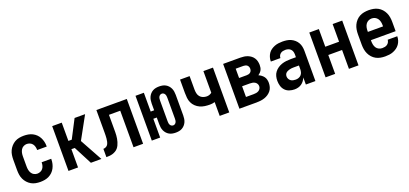

<svg xmlns="http://www.w3.org/2000/svg" viewBox="18 -1307 4463 2094"><g transform="rotate(-20 2250.0 -260.0)"><path d="M247 8Q220 8 193 3Q166 -2 142.5 -15.5Q119 -29 100.5 -49.5Q82 -70 70.5 -94.5Q59 -119 55 -146Q51 -173 51 -200V-320Q51 -347 55 -374Q59 -401 70.5 -425.5Q82 -450 100.5 -470.5Q119 -491 142.5 -504.5Q166 -518 193 -523Q220 -528 247 -528Q273 -528 298.5 -523.5Q324 -519 347 -507.5Q370 -496 388.5 -478Q407 -460 419 -437Q431 -414 437 -389Q443 -364 443 -338V-331H332V-334Q332 -353 327 -371Q322 -389 311 -403Q300 -417 282.5 -424.5Q265 -432 247 -432Q227 -432 209 -422.5Q191 -413 180.5 -396Q170 -379 166 -359.5Q162 -340 162 -320V-200Q162 -180 166 -160.5Q170 -141 180.5 -124Q191 -107 209 -97.5Q227 -88 247 -88Q265 -88 282.5 -95.5Q300 -103 311 -117Q322 -131 327 -149Q332 -167 332 -186V-189H443V-182Q443 -156 437 -131Q431 -106 419 -83Q407 -60 388.5 -42Q370 -24 347 -12.5Q324 -1 298.5 3.5Q273 8 247 8Z M835 0 725 -212H686V0H575V-520H686V-308H725L835 -520H957L814 -260L957 0Z M1015 0V-96Q1031 -96 1046.5 -104Q1062 -112 1069.5 -126.5Q1077 -141 1080.5 -157.5Q1084 -174 1085.5 -190.5Q1087 -207 1087.5 -223.5Q1088 -240 1088 -257V-520H1441V0H1330V-424H1199V-261Q1199 -242 1199 -223.5Q1199 -205 1197.5 -186.5Q1196 -168 1193 -149.5Q1190 -131 1184.5 -113Q1179 -95 1171 -78Q1163 -61 1151 -47Q1139 -33 1122.5 -23.5Q1106 -14 1088.5 -8.5Q1071 -3 1052 -1.5Q1033 0 1015 0Z M1819 8Q1799 8 1780 4.5Q1761 1 1744 -8.5Q1727 -18 1714 -32.5Q1701 -47 1693 -64.5Q1685 -82 1682 -101.5Q1679 -121 1679 -140V-218H1639V0H1542V-520H1639V-302H1679V-380Q1679 -399 1682 -418.5Q1685 -438 1693 -455.5Q1701 -473 1714 -487.5Q1727 -502 1744 -511.5Q1761 -521 1780 -524.5Q1799 -528 1819 -528Q1838 -528 1857 -524.5Q1876 -521 1893 -511.5Q1910 -502 1923 -487.5Q1936 -473 1944 -455.5Q1952 -438 1955 -418.5Q1958 -399 1958 -380V-140Q1958 -121 1955 -101.5Q1952 -82 1944 -64.5Q1936 -47 1923 -32.5Q1910 -18 1893 -8.5Q1876 1 1857 4.5Q1838 8 1819 8ZM1819 -76Q1830 -76 1839 -82Q1848 -88 1853 -97.5Q1858 -107 1859.5 -118Q1861 -129 1861 -140V-380Q1861 -391 1859.5 -402Q1858 -413 1853 -422.5Q1848 -432 1839 -438Q1830 -444 1819 -444Q1808 -444 1798.5 -438Q1789 -432 1784 -422.5Q1779 -413 1777.5 -402Q1776 -391 1776 -380V-140Q1776 -129 1777.5 -118Q1779 -107 1784 -97.5Q1789 -88 1798.5 -82Q1808 -76 1819 -76Z M2330 0V-160Q2316 -156 2301.5 -154Q2287 -152 2272 -152Q2243 -152 2214 -156Q2185 -160 2158.5 -172Q2132 -184 2110.5 -204.5Q2089 -225 2077 -251.5Q2065 -278 2062 -307Q2059 -336 2059 -365V-520H2170V-365Q2170 -343 2174.5 -320.5Q2179 -298 2193 -281Q2207 -264 2228.5 -256Q2250 -248 2272 -248Q2288 -248 2303 -253.5Q2318 -259 2330 -269V-520H2441V0Z M2559 0V-520H2759Q2781 -520 2802 -517Q2823 -514 2843 -506Q2863 -498 2880 -485Q2897 -472 2908.5 -454Q2920 -436 2925 -415Q2930 -394 2930 -373Q2930 -358 2927.5 -343Q2925 -328 2918 -315Q2911 -302 2900.5 -291Q2890 -280 2878 -272Q2895 -265 2910.5 -253.5Q2926 -242 2937 -227Q2948 -212 2952.5 -193Q2957 -174 2957 -156Q2957 -132 2950.5 -108.5Q2944 -85 2929.5 -66.5Q2915 -48 2895 -34.5Q2875 -21 2852.5 -13.5Q2830 -6 2806.5 -3Q2783 0 2759 0ZM2670 -316H2759Q2771 -316 2782 -319Q2793 -322 2802 -329.5Q2811 -337 2815 -348Q2819 -359 2819 -371Q2819 -382 2814.5 -393Q2810 -404 2801.5 -411Q2793 -418 2782 -421Q2771 -424 2759 -424H2670ZM2670 -96H2759Q2774 -96 2789 -98.5Q2804 -101 2817 -108.5Q2830 -116 2838 -129.5Q2846 -143 2846 -158Q2846 -173 2838 -186.5Q2830 -200 2817 -207.5Q2804 -215 2789 -217.5Q2774 -220 2759 -220H2670Z M3198 8Q3168 8 3138.5 -1.5Q3109 -11 3088.5 -33Q3068 -55 3059.5 -84.5Q3051 -114 3051 -144Q3051 -171 3057.5 -196.5Q3064 -222 3080 -243Q3096 -264 3118 -279Q3140 -294 3165 -302.5Q3190 -311 3216.5 -314Q3243 -317 3269 -317H3330V-351Q3330 -368 3325 -383.5Q3320 -399 3308.5 -410.5Q3297 -422 3281 -427Q3265 -432 3249 -432Q3234 -432 3220 -429Q3206 -426 3194 -417.5Q3182 -409 3175 -395.5Q3168 -382 3168 -368V-366H3057V-371Q3057 -394 3064 -416.5Q3071 -439 3084 -458.5Q3097 -478 3116.5 -491.5Q3136 -505 3157.5 -513.5Q3179 -522 3202.5 -525Q3226 -528 3249 -528Q3274 -528 3298.5 -524.5Q3323 -521 3345.5 -511Q3368 -501 3387 -484.5Q3406 -468 3418.5 -446.5Q3431 -425 3436 -400.5Q3441 -376 3441 -351V0H3330V-82Q3322 -62 3309 -44.5Q3296 -27 3278.5 -15Q3261 -3 3240 2.5Q3219 8 3198 8ZM3246 -88Q3263 -88 3280 -94Q3297 -100 3309 -113.5Q3321 -127 3325.5 -144.5Q3330 -162 3330 -180V-221H3269Q3257 -221 3245.5 -220Q3234 -219 3222.5 -216Q3211 -213 3200 -208.5Q3189 -204 3180 -196.5Q3171 -189 3166.5 -178Q3162 -167 3162 -155Q3162 -140 3169 -126Q3176 -112 3188.5 -103Q3201 -94 3216 -91Q3231 -88 3246 -88Z M3559 0V-520H3670V-315H3830V-520H3941V0H3830V-219H3670V0Z M4250 8Q4222 8 4195 3Q4168 -2 4144 -15Q4120 -28 4101.5 -48.5Q4083 -69 4071.5 -94Q4060 -119 4055.5 -146Q4051 -173 4051 -200V-320Q4051 -347 4055.5 -374.5Q4060 -402 4071.5 -426.5Q4083 -451 4101.5 -471.5Q4120 -492 4144 -505Q4168 -518 4195.5 -523Q4223 -528 4250 -528Q4277 -528 4304.5 -523Q4332 -518 4356 -505Q4380 -492 4398.5 -471.5Q4417 -451 4428.5 -426.5Q4440 -402 4444.5 -374.5Q4449 -347 4449 -320V-212H4162V-200Q4162 -180 4166 -160Q4170 -140 4181 -123Q4192 -106 4211 -97Q4230 -88 4250 -88Q4265 -88 4280 -91Q4295 -94 4307.5 -102.5Q4320 -111 4327.5 -125Q4335 -139 4336 -154H4447Q4447 -130 4440 -107Q4433 -84 4419 -64Q4405 -44 4385.5 -30Q4366 -16 4343.5 -7Q4321 2 4297.5 5Q4274 8 4250 8ZM4162 -308H4338V-320Q4338 -340 4334 -360Q4330 -380 4318.5 -397Q4307 -414 4288.5 -423Q4270 -432 4250 -432Q4230 -432 4211.5 -423Q4193 -414 4181.5 -397Q4170 -380 4166 -360Q4162 -340 4162 -320Z"/></g></svg>

Font: Iosevka Fixed
Style: Bold
Weight: 700
Monospace: yes
Designer: Belleve Invis
Foundry: Belleve Invis
Version: Version 32.3.0